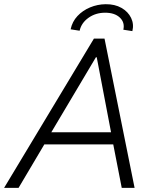

<svg xmlns="http://www.w3.org/2000/svg" viewBox="-51 -906 741 926"><path d="M-31.2 0 401.9 -719.7H453.1L598.1 0H536.1L491.7 -227.5L488.3 -248.5L415.5 -629.9H411.6L186 -250.5L171.4 -224.1L38.6 0ZM135.7 -209.5 147.9 -268.1H527.8L515.6 -209.5ZM587.4 -755.9 543.9 -762.7Q551.8 -797.9 526.9 -821.3Q502 -844.7 456.1 -844.7Q410.2 -844.7 375.7 -820.1Q341.3 -795.4 333 -757.8L289.6 -764.6Q297.4 -801.8 322.5 -828.6Q347.7 -855.5 383.5 -870.4Q419.4 -885.3 458.5 -885.7Q502.9 -886.2 534.9 -867.9Q566.9 -849.6 581.3 -819.6Q595.7 -789.6 587.4 -755.9Z"/></svg>

Font: Reddit Sans Light
Style: Italic
Weight: 300
Italic angle: -11.25°
Designer: Stephen Hutchings
Version: Version 1.013